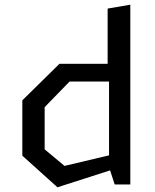

<svg xmlns="http://www.w3.org/2000/svg" viewBox="-20 -785 660 817"><path d="M468 0H534.5V-765L438 -748.5V-513.5H233L75 -358V-122.5L224.5 12L448.5 -60ZM254.5 -79 170 -149.5V-329L276 -438H444V-124Z"/></svg>

Font: FontWithASyntaxHighlighterNightOwl
Style: Regular
Weight: 400
Designer: Riley Cran & the Lettermatic Team
Foundry: Lettermatic
Version: Version 1.000 (FontWithASyntaxHighlighterNightOwl)